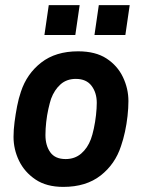

<svg xmlns="http://www.w3.org/2000/svg" viewBox="-20 -720 557 752"><path d="M228 12Q162 12 119 -17Q76 -46 54.5 -90.5Q33 -135 33 -184Q33 -211 37 -242Q41 -273 47 -304Q53 -335 62 -361Q85 -431 141.5 -475Q198 -519 286 -519Q354 -519 397 -491Q440 -463 461.5 -418Q483 -373 483 -324Q483 -297 479.5 -265.5Q476 -234 469.5 -204Q463 -174 454 -148Q431 -77 374 -32.5Q317 12 228 12ZM237 -97Q273 -97 298 -118.5Q323 -140 336 -175Q342 -191 347.5 -216.5Q353 -242 356 -269Q359 -296 359 -317Q359 -357 338.5 -384Q318 -411 277 -411Q241 -411 217 -389.5Q193 -368 180 -333Q175 -318 169.5 -293.5Q164 -269 161 -242Q158 -215 158 -191Q158 -150 177 -123.5Q196 -97 237 -97ZM350 -583 367 -700H488L471 -583ZM154 -583 171 -700H292L275 -583Z"/></svg>

Font: Finlandica SemiBold
Style: Italic
Weight: 600
Italic angle: -8°
Designer: Niklas Ekholm, Juho Hiilivirta, Jaakko Suomalainen
Foundry: Helsinki Type Studio
Version: Version 1.063